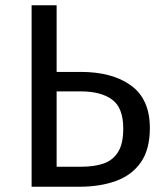

<svg xmlns="http://www.w3.org/2000/svg" viewBox="-20 -709 614 729"><path d="M100 0V-689H195V-76H290Q336 -76 371.5 -87.5Q407 -99 427.5 -130.5Q448 -162 448 -221Q448 -300 405.5 -331Q363 -362 287 -362H179V-436H286Q407 -436 478 -384Q549 -332 549 -223Q549 -142 515 -93Q481 -44 420.5 -22Q360 0 282 0Z"/></svg>

Font: Fira Sans Variable
Style: Regular
Weight: 400
Designer: Carrois Corporate & Edenspiekermann AG
Foundry: Carrois Corporate GbR & Edenspiekermann AG
Version: Version 4.202